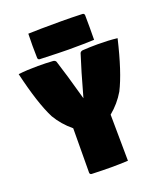

<svg xmlns="http://www.w3.org/2000/svg" viewBox="-139 -847 803 942"><g transform="rotate(-20 262.0 -376.5)"><path d="M7.8 -582.5Q52.7 -587.9 110.1 -587.9Q151.6 -587.9 188.5 -585.4Q193.1 -585.2 197.5 -582.5Q201.9 -579.8 203.4 -575.7Q226.6 -504.6 265.9 -362.8Q303.7 -499.8 328.6 -575.7Q330.1 -579.8 334.5 -582.5Q338.9 -585.2 343.5 -585.4Q380.4 -587.9 421.9 -587.9Q479.2 -587.9 524.2 -582.5Q485.6 -418.2 442.6 -333.5Q412.1 -281.2 363.8 -241.5Q365.7 -80.1 366.2 0Q319.8 2.2 278.8 2.2Q236.6 2.2 176.8 0Q172.9 0 169.9 -2.9Q167 -5.9 167 -9.8Q167 -82.8 168.5 -241.5Q119.4 -282 89.1 -333.5Q46.6 -417.2 7.8 -582.5ZM119.1 -689.7Q119.1 -717.8 120.1 -752.9Q166.7 -755.1 293.5 -755.1Q343.5 -755.1 403.3 -752.9Q407.2 -752.9 410 -750.1Q412.8 -747.3 413.1 -743.2Q413.6 -721.2 413.6 -679Q413.6 -631.1 413.1 -614.3Q365.2 -612.1 278.8 -612.1Q242.7 -612.1 129.9 -616.2Q126 -616.2 123.2 -619Q120.4 -621.8 120.1 -626Q119.1 -660.4 119.1 -689.7Z"/></g></svg>

Font: Digitalt
Style: Medium
Weight: 500
Designer: gluk
Foundry: gluk
Version: Version 0.60